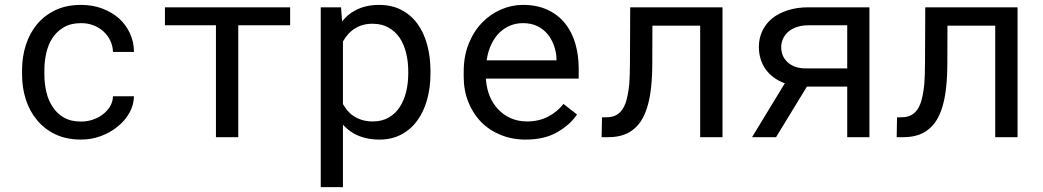

<svg xmlns="http://www.w3.org/2000/svg" viewBox="-20 -558 4241 781"><path d="M310.1 -63.5Q267.6 -63.5 239 -80.3Q210.4 -97.2 193.4 -124.5Q175.8 -151.4 168.2 -185.3Q160.6 -219.2 160.6 -253.9V-274.4Q160.6 -308.6 168.2 -342.3Q175.8 -376 193.4 -403.3Q210.9 -430.2 239.5 -447Q268.1 -463.9 310.1 -463.9Q337.4 -463.9 361.1 -454.6Q384.8 -445.3 401.9 -429.2Q418.9 -413.1 429 -391.8Q439 -370.6 439.5 -346.7H524.9Q524.9 -386.7 508.8 -421.9Q492.7 -457 464.4 -482.9Q435.5 -508.3 396.2 -523.2Q356.9 -538.1 310.1 -538.1Q250 -538.1 205.1 -516.6Q160.2 -495.1 130.4 -459Q100.1 -422.4 85 -374.5Q69.8 -326.7 69.8 -274.4V-253.9Q69.8 -201.2 85 -153.6Q100.1 -106 130.4 -69.8Q160.2 -33.2 205.1 -11.7Q250 9.8 310.1 9.8Q352.1 9.8 390.6 -4.6Q429.2 -19 459 -43.5Q488.8 -67.4 506.6 -99.4Q524.4 -131.3 524.9 -166.5H439.5Q439 -144.5 428 -125.7Q417 -106.9 398.9 -93.3Q380.9 -79.1 357.7 -71.3Q334.5 -63.5 310.1 -63.5Z M1160.2 -455.1V-528.3H650.9V-455.1H858.4V0H949.2V-455.1Z M1284.7 203.1H1375V-50.8Q1384.8 -40 1396 -31Q1407.2 -22 1419.9 -14.6Q1440.9 -2.9 1467 3.4Q1493.2 9.8 1523.4 9.8Q1573.2 9.8 1612.1 -10.7Q1650.9 -31.2 1677.2 -67.4Q1703.6 -103.5 1717.3 -152.6Q1731 -201.7 1731 -258.3V-268.6Q1731 -327.6 1717.3 -377.2Q1703.6 -426.8 1677.2 -462.4Q1650.9 -498 1611.8 -518.1Q1572.8 -538.1 1522 -538.1Q1493.2 -538.1 1468 -532Q1442.9 -525.9 1422.4 -514.2Q1407.7 -506.3 1395 -495.4Q1382.3 -484.4 1371.6 -470.7L1367.2 -528.3H1284.7ZM1640.6 -268.6V-258.3Q1640.6 -219.7 1632.1 -184.6Q1623.5 -149.4 1606 -122.6Q1588.4 -95.7 1561 -79.8Q1533.7 -64 1496.1 -64Q1472.7 -64 1453.4 -69.8Q1434.1 -75.7 1418.5 -85.9Q1404.8 -94.7 1394 -107.4Q1383.3 -120.1 1375 -134.8V-389.2Q1384.3 -405.8 1396.5 -419.4Q1408.7 -433.1 1424.3 -442.4Q1438.5 -451.7 1456.3 -456.5Q1474.1 -461.4 1495.1 -461.4Q1533.2 -461.4 1560.5 -445.8Q1587.9 -430.2 1606 -403.8Q1623.5 -377 1632.1 -342Q1640.6 -307.1 1640.6 -268.6Z M2118.7 9.8Q2195.8 9.8 2248.3 -21.2Q2300.8 -52.2 2327.1 -92.3L2272 -135.3Q2247.1 -103 2209.5 -83.5Q2171.9 -64 2123.5 -64Q2086.9 -64 2056.6 -77.6Q2026.4 -91.3 2004.9 -115.2Q1983.9 -137.7 1971.9 -167Q1960 -196.3 1956.5 -234.9V-238.3H2334V-278.8Q2334 -334 2320.1 -381.3Q2306.2 -428.7 2277.8 -463.9Q2249.5 -498.5 2206.8 -518.3Q2164.1 -538.1 2106.9 -538.1Q2061.5 -538.1 2018.3 -519.5Q1975.1 -501 1941.4 -466.3Q1907.2 -431.2 1886.7 -380.6Q1866.2 -330.1 1866.2 -266.1V-245.6Q1866.2 -190.4 1884.8 -143.6Q1903.3 -96.7 1936.5 -62.5Q1969.7 -28.3 2016.4 -9.3Q2063 9.8 2118.7 9.8ZM2106.9 -463.9Q2141.6 -463.9 2166.7 -451.2Q2191.9 -438.5 2208.5 -418Q2225.1 -397.5 2234.4 -369.4Q2243.7 -341.3 2243.7 -316.9V-312.5H1959.5Q1964.8 -349.1 1978.3 -377.2Q1991.7 -405.3 2011.2 -424.8Q2030.8 -443.8 2055.2 -453.9Q2079.6 -463.9 2106.9 -463.9Z M2918.9 -528.3H2543.5L2542.5 -302.2Q2542.5 -277.8 2541.7 -256.1Q2541 -234.4 2539.6 -215.3Q2537.1 -191.4 2533.2 -171.6Q2529.3 -151.9 2523.9 -136.7Q2513.2 -108.9 2494.9 -95Q2476.6 -81.1 2448.7 -81.1L2428.7 -80.6L2427.2 0H2453.6Q2505.4 0 2540 -20.3Q2574.7 -40.5 2595.2 -79.1Q2607.9 -103 2616.2 -134.3Q2624.5 -165.5 2628.4 -202.6Q2630.9 -225.1 2632.1 -250.2Q2633.3 -275.4 2633.3 -302.2L2633.8 -453.6H2828.1V0H2918.9Z M3516.6 -528.3H3268.6Q3221.7 -528.3 3184.1 -516.1Q3146.5 -503.9 3120.6 -482.9Q3094.7 -461.4 3080.8 -431.9Q3066.9 -402.3 3066.9 -367.2Q3066.9 -315.4 3094.2 -276.6Q3121.6 -237.8 3172.4 -219.2L3039.1 0H3136.7L3262.2 -205.6H3426.3V0H3516.6ZM3157.7 -366.2Q3157.7 -383.3 3164.6 -399.2Q3171.4 -415 3185.1 -427.7Q3198.7 -439.9 3219.7 -447.5Q3240.7 -455.1 3268.6 -455.1H3426.3V-279.8H3257.3Q3231.4 -279.8 3212.9 -287.1Q3194.3 -294.4 3182.1 -306.6Q3169.4 -318.4 3163.6 -334Q3157.7 -349.6 3157.7 -366.2Z M4119.1 -528.3H3743.7L3742.7 -302.2Q3742.7 -277.8 3741.9 -256.1Q3741.2 -234.4 3739.7 -215.3Q3737.3 -191.4 3733.4 -171.6Q3729.5 -151.9 3724.1 -136.7Q3713.4 -108.9 3695.1 -95Q3676.8 -81.1 3648.9 -81.1L3628.9 -80.6L3627.4 0H3653.8Q3705.6 0 3740.2 -20.3Q3774.9 -40.5 3795.4 -79.1Q3808.1 -103 3816.4 -134.3Q3824.7 -165.5 3828.6 -202.6Q3831.1 -225.1 3832.3 -250.2Q3833.5 -275.4 3833.5 -302.2L3834 -453.6H4028.3V0H4119.1Z"/></svg>

Font: RobotoMono Nerd Font
Style: Regular
Weight: 400
Monospace: yes
Designer: Google
Version: Version 3.000;Nerd Fonts 3.2.1